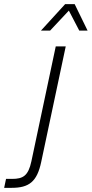

<svg xmlns="http://www.w3.org/2000/svg" viewBox="-113 -753 441 923"><path d="M84 -606H128L218 -702L268 -606H308L246 -733H200ZM-93 150H-57C26 150 65 121 85 26L203 -530H155L38 22C23 93 -3 107 -55 107H-84Z"/></svg>

Font: Geist ExtraLight
Style: Italic
Weight: 200
Italic angle: -12°
Designer: Basement.studio, Andrés Briganti, Mateo Zaragoza
Foundry: Basement.studio, Vercel, Andrés Briganti, Guido Ferreyra, Mateo Zaragoza
Version: Version 1.500